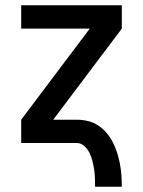

<svg xmlns="http://www.w3.org/2000/svg" viewBox="-20 -540 540 725"><path d="M339 165Q339 149 338.5 132.5Q338 116 335.5 100Q333 84 329 68Q325 52 318 37.5Q311 23 298.5 11.5Q286 0 270 0H60V-88L319 -432H60V-520H440V-432L181 -88H270Q291 -88 312 -83Q333 -78 351 -66Q369 -54 383 -37.5Q397 -21 406.5 -2Q416 17 422.5 37.5Q429 58 433 79.5Q437 101 438.5 122.5Q440 144 440 165Z"/></svg>

Font: Iosevka SS18 Semibold
Style: Regular
Weight: 600
Monospace: yes
Designer: Belleve Invis
Foundry: Belleve Invis
Version: Version 25.1.1; ttfautohint (v1.8.4)